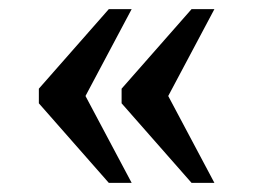

<svg xmlns="http://www.w3.org/2000/svg" viewBox="-20 -480 554 420"><path d="M399 -80 246 -254V-286L399 -460H449L348 -270L449 -80ZM218 -80 65 -254V-286L218 -460H268L167 -270L268 -80Z"/></svg>

Font: Noto Serif Sinhala
Style: Regular
Weight: 400
Designer: Jelle Bosma - Monotype Design Team
Foundry: Monotype Imaging Inc.
Version: Version 2.006